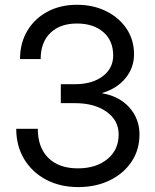

<svg xmlns="http://www.w3.org/2000/svg" viewBox="-20 -759 639 791"><path d="M302.7 11.7Q227.5 11.7 169.9 -18.8Q112.3 -49.3 79.6 -103.5Q46.9 -157.7 46.9 -228.5H135.7Q135.7 -151.4 179.2 -108.4Q222.7 -65.4 300.8 -65.4Q375.5 -65.4 422.1 -103.3Q468.8 -141.1 468.8 -205.1Q468.8 -263.2 418.9 -298.6Q369.1 -334 289.1 -334H230.5V-412.1H289.1Q359.4 -412.1 402.8 -444.6Q446.3 -477.1 446.3 -530.3Q446.3 -591.8 405.5 -627Q364.7 -662.1 296.9 -662.1Q227.5 -662.1 187.5 -623.3Q147.5 -584.5 147.5 -515.6H62.5Q62.5 -581.5 92.5 -632.1Q122.6 -682.6 175.5 -710.9Q228.5 -739.3 297.4 -739.3Q364.3 -739.3 417.5 -712.9Q470.7 -686.5 501.5 -640.6Q532.2 -594.7 532.2 -535.2Q532.2 -480 497.3 -437.3Q462.4 -394.5 401.4 -376V-374.5Q471.2 -362.8 512.9 -316.2Q554.7 -269.5 554.7 -205.1Q554.7 -141.6 521.7 -92.5Q488.8 -43.5 431.9 -15.9Q375 11.7 302.7 11.7Z"/></svg>

Font: Inter Display
Style: Regular
Weight: 400
Designer: Rasmus Andersson
Foundry: rsms
Version: Version 4.001;git-9221beed3